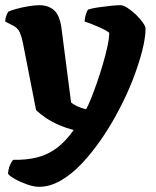

<svg xmlns="http://www.w3.org/2000/svg" viewBox="-28 -520 601 740"><path d="M123 200Q103 200 77 191Q51 182 30.5 170.5Q10 159 3 150Q4 132 10 117.5Q16 103 23 96Q74 97 115.5 86.5Q157 76 191.5 50Q226 24 256 -19Q228 -26 200 -38Q172 -50 149 -65.5Q126 -81 111 -96L60 -356Q56 -377 48.5 -394.5Q41 -412 23 -421L-8 -437Q-8 -448 -4 -458.5Q0 -469 4 -475Q14 -480 36 -486Q58 -492 82.5 -496Q107 -500 123 -500Q158 -500 180 -481Q202 -462 209 -411L246 -125Q252 -120 262 -114.5Q272 -109 283.5 -105Q295 -101 304 -99Q311 -111 322 -138Q333 -165 345 -199.5Q357 -234 368 -271Q379 -308 386 -340.5Q393 -373 393 -394Q381 -403 363.5 -411Q346 -419 328.5 -426Q311 -433 298 -437Q299 -452 303 -464.5Q307 -477 311 -483Q326 -488 350 -491.5Q374 -495 398 -497.5Q422 -500 436 -500Q447 -500 463.5 -489.5Q480 -479 496 -463.5Q512 -448 522.5 -433Q533 -418 533 -410Q533 -375 520 -324Q507 -273 484 -213.5Q461 -154 430 -96Q400 -38 363.5 15Q327 68 287.5 110Q248 152 206 176Q164 200 123 200Z"/></svg>

Font: Texturina Medium 12pt ExtraBold
Style: Regular
Weight: 800
Version: Version 1.002